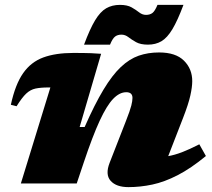

<svg xmlns="http://www.w3.org/2000/svg" viewBox="-20 -752 868 787"><path d="M48 -316.5 24.5 -322.5Q42.5 -406 74.8 -452Q107 -498 157.5 -516.5Q208 -535 280 -535Q303 -535 319.5 -534.8Q336 -534.5 353.2 -534Q370.5 -533.5 394.5 -531.5L306.5 -231.5H327Q368 -324.5 404 -384.2Q440 -444 475.2 -477.2Q510.5 -510.5 548.8 -523.8Q587 -537 632 -537Q700.5 -537 734.2 -503.2Q768 -469.5 768 -419.5Q768 -395.5 760.2 -360.5Q752.5 -325.5 730.5 -269L669.5 -112Q695.5 -116.5 725.8 -128Q756 -139.5 797 -160.5L824 -112.5Q762 -61.5 708 -33.8Q654 -6 604.5 4.5Q555 15 506.5 15Q456.5 15 433.5 -10.8Q410.5 -36.5 429.5 -85L496 -255.5Q513.5 -300 518.2 -319.2Q523 -338.5 523 -350.5Q523 -374 497.5 -374Q470 -374 443.8 -346.8Q417.5 -319.5 388.5 -256.8Q359.5 -194 323.5 -86.5L294.5 0H65.5L186.5 -393.5H179Q146.5 -393.5 125.5 -389Q104.5 -384.5 87.2 -368.2Q70 -352 48 -316.5ZM732 -732Q708 -668 686.8 -632.5Q665.5 -597 641.8 -583Q618 -569 586.5 -569Q556 -569 537.8 -579.2Q519.5 -589.5 506.2 -599.8Q493 -610 478 -610Q462 -610 451.8 -602.2Q441.5 -594.5 431 -569H324.5Q348.5 -633.5 369.8 -668.8Q391 -704 415.2 -718Q439.5 -732 471.5 -732Q501.5 -732 519.5 -721.8Q537.5 -711.5 550.5 -701.2Q563.5 -691 578.5 -691Q594.5 -691 604.8 -698.8Q615 -706.5 625.5 -732Z"/></svg>

Font: Newsreader 6pt ExtraBold
Style: Italic
Weight: 800
Italic angle: -17°
Designer: Hugues Gentile
Foundry: Production Type
Version: Version 1.003; ttfautohint (v1.8.3)